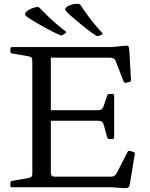

<svg xmlns="http://www.w3.org/2000/svg" viewBox="-20 -991 796 1016"><path d="M518 -807 505 -802Q496 -798 489 -802Q456 -823 417 -855Q378 -887 344 -917Q332 -929 327.5 -935Q323 -941 325.5 -945.5Q328 -950 335 -956Q346 -963 360.5 -967Q375 -971 393 -971Q403 -970 408 -962Q424 -937 443 -911Q462 -885 482.5 -860.5Q503 -836 521 -817Q526 -811 518 -807ZM326 -815 314 -807Q306 -802 298 -805Q263 -820 218.5 -844.5Q174 -869 136 -893Q122 -902 116.5 -907.5Q111 -913 112.5 -918Q114 -923 120 -930Q130 -938 143.5 -944.5Q157 -951 175 -954Q185 -955 191 -948Q211 -927 234.5 -904.5Q258 -882 282 -861.5Q306 -841 327 -825Q334 -820 326 -815ZM151 0V-742H249V-78Q249 -66 254.5 -61Q260 -56 273 -56H566Q578 -56 585.5 -61Q593 -66 599 -77L655 -187Q659 -195 669 -192L686 -187Q696 -184 693 -174L667 -16Q665 -7 662 -2Q659 3 651.5 4Q644 5 627 4L572 0ZM559 -255Q550 -255 547 -265L529 -331Q526 -342 519 -347Q512 -352 499 -352H249V-408H500Q512 -408 518.5 -413.5Q525 -419 529 -431L547 -485Q550 -494 560 -494H575Q584 -494 584 -484V-264Q584 -255 574 -255ZM647 -553Q639 -551 634 -560L593 -666Q589 -677 581.5 -681.5Q574 -686 561 -686H249V-742H572L641 -749Q651 -750 655.5 -748.5Q660 -747 662 -739.5Q664 -732 665 -715L673 -568Q673 -558 663 -557ZM44 0Q35 0 35 -10V-23Q35 -33 45 -34L131 -49Q143 -51 147 -56.5Q151 -62 151 -74V-215H249V0ZM35 -732Q35 -742 44 -742H249V-527H151V-668Q151 -680 147 -685.5Q143 -691 131 -693L45 -708Q35 -709 35 -719Z"/></svg>

Font: Hahmlet
Style: Regular
Weight: 400
Designer: Minjoo Ham & Mark Frömberg
Foundry: hypertype
Version: Version 1.002